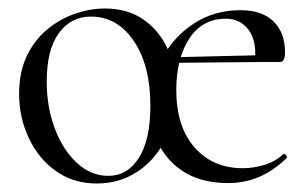

<svg xmlns="http://www.w3.org/2000/svg" viewBox="-20 -419 725 452"><path d="M208 13Q153 13 112 -16Q71 -45 48 -93.5Q25 -142 25 -198Q25 -250 43.5 -288Q62 -326 92 -350.5Q122 -375 157.5 -387Q193 -399 227 -399Q281 -399 318.5 -372.5Q356 -346 375.5 -302Q395 -258 395 -207Q395 -141 370 -91.5Q345 -42 303 -14.5Q261 13 208 13ZM235 -5Q280 -5 307 -47.5Q334 -90 334 -170Q334 -265 295 -322.5Q256 -380 194 -380Q147 -380 118.5 -341Q90 -302 90 -227Q90 -167 109 -116.5Q128 -66 161 -35.5Q194 -5 235 -5ZM518 12Q457 12 416 -12.5Q375 -37 354.5 -78.5Q334 -120 334 -170Q334 -230 361.5 -281.5Q389 -333 437 -364Q485 -395 546 -395Q597 -395 624 -368.5Q651 -342 651 -296Q651 -273 639 -273H580Q585 -323 565 -349Q545 -375 512 -375Q456 -375 425.5 -328Q395 -281 395 -207Q395 -121 438 -72Q481 -23 552 -23Q576 -23 601.5 -30.5Q627 -38 647 -56Q650 -58 653.5 -53.5Q657 -49 654 -46Q621 -15 587.5 -1.5Q554 12 518 12ZM380 -271 379 -284 591 -289V-273Z"/></svg>

Font: Cormorant Light
Style: Regular
Weight: 400
Version: Version 4.000